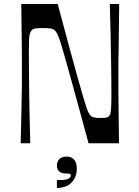

<svg xmlns="http://www.w3.org/2000/svg" viewBox="-20 -720 700 965"><path d="M84 0Q86 -78 87 -128Q88 -178 88.5 -209.5Q89 -241 89.5 -262.5Q90 -284 90 -303.5Q90 -323 90 -350Q90 -377 90 -396.5Q90 -416 90 -437.5Q90 -459 89.5 -490.5Q89 -522 88.5 -572Q88 -622 87 -700H270Q304 -572 328.5 -482Q353 -392 369.5 -333Q386 -274 396.5 -238.5Q407 -203 413 -184.5Q419 -166 423 -158Q427 -150 431 -144Q438 -134 449.5 -130.5Q461 -127 485 -127Q506 -127 515 -129Q524 -131 528 -137Q532 -140 534.5 -148.5Q537 -157 538.5 -179Q540 -201 540 -245Q540 -276 539.5 -325.5Q539 -375 538 -436Q537 -497 535.5 -564.5Q534 -632 532 -700H579Q578 -622 577.5 -572Q577 -522 576.5 -490.5Q576 -459 575.5 -437.5Q575 -416 575 -396.5Q575 -377 575 -350Q575 -323 575 -303.5Q575 -284 575 -262.5Q575 -241 575.5 -209.5Q576 -178 576.5 -128Q577 -78 578 0H425Q389 -133 363.5 -226Q338 -319 321 -379.5Q304 -440 293.5 -476Q283 -512 276.5 -529Q270 -546 266 -553Q262 -560 258 -565Q250 -574 236.5 -576.5Q223 -579 194 -579Q165 -579 154 -576.5Q143 -574 138 -566Q133 -560 130 -550Q127 -540 126 -519Q125 -498 125 -456Q125 -427 125.5 -379Q126 -331 126.5 -270Q127 -209 128.5 -140.5Q130 -72 132 0ZM266 225V184Q270 184 274.5 184.5Q279 185 284 185Q312 185 324 178Q336 171 336 161Q336 155 330.5 153.5Q325 152 311 152Q289 152 277.5 141.5Q266 131 266 112Q266 92 278.5 79.5Q291 67 315 67Q338 67 352 81.5Q366 96 366 128Q366 167 342 195Q318 223 266 225Z"/></svg>

Font: Ojuju Medium
Style: Regular
Weight: 500
Designer: Chisaokwu Joboson, Mirko Velimirovic
Foundry: Udi Foundry
Version: Version 1.000